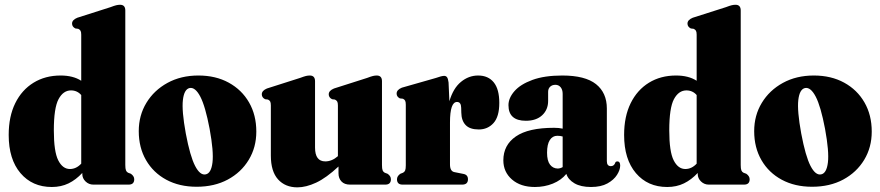

<svg xmlns="http://www.w3.org/2000/svg" viewBox="-20 -775 3695 806"><path d="M16.5 -208.5Q16.5 -286 44 -341.8Q71.5 -397.5 120.8 -427.8Q170 -458 234.5 -458Q287 -458 321 -436V-629.5Q321 -641 318 -646Q315 -651 308.5 -654L296.5 -655.5Q282.5 -662.5 282.5 -676Q282.5 -691.5 304.5 -700.5L444 -745Q459.5 -751 468 -753Q476.5 -755 484 -755Q506 -755 506 -731V-82.5Q506 -66.5 508.8 -59.8Q511.5 -53 517.5 -50L529.5 -45.5Q543.5 -35.5 543.5 -22.5Q543.5 0 520 0H372Q353 0 339.2 -13.2Q325.5 -26.5 325.5 -44.5V-49Q299 -20.5 267.8 -5.2Q236.5 10 197.5 10Q115.5 10 66 -48.2Q16.5 -106.5 16.5 -208.5ZM206 -227.5Q206 -138.5 224.5 -102Q243 -65.5 273.5 -65.5Q300 -65.5 321 -88V-376Q304 -395.5 278 -395.5Q245.5 -395.5 225.8 -358.8Q206 -322 206 -227.5Z M813 -458Q885.5 -458 940.2 -428Q995 -398 1025.5 -345Q1056 -292 1056 -222.5Q1056 -156.5 1024.2 -104Q992.5 -51.5 936.2 -21.2Q880 9 805.5 9Q733 9 678.2 -20.5Q623.5 -50 593 -102.8Q562.5 -155.5 562.5 -224.5Q562.5 -290.5 594.5 -343.2Q626.5 -396 683 -427Q739.5 -458 813 -458ZM843.5 -43Q866.5 -47.5 872 -93Q877.5 -138.5 860 -234Q842 -329 820.8 -369.5Q799.5 -410 776 -405.5Q753 -400.5 747.8 -355.2Q742.5 -310 760 -214.5Q778 -119 799 -78.5Q820 -38 843.5 -43Z M1117 -122V-332.5Q1117 -344 1114.2 -349Q1111.5 -354 1105 -357L1093 -358.5Q1079 -365.5 1079 -379Q1079 -394.5 1100.5 -403.5L1240 -448Q1256 -454 1264.2 -456Q1272.5 -458 1280.5 -458Q1302.5 -458 1302.5 -434V-155.5Q1302.5 -97.5 1345.5 -97.5Q1373.5 -97.5 1398.5 -119.5V-332.5Q1398.5 -344 1395.5 -349Q1392.5 -354 1386 -357L1374 -358.5Q1360 -365.5 1360 -379Q1360 -394.5 1382 -403.5L1521.5 -448Q1537 -454 1545.5 -456Q1554 -458 1561.5 -458Q1583.5 -458 1583.5 -434V-82.5Q1583.5 -66.5 1586.2 -59.8Q1589 -53 1595 -50L1607 -45.5Q1621 -36 1621 -22.5Q1621 0 1597.5 0H1449.5Q1426 0 1413.5 -13.2Q1401 -26.5 1401 -47V-76Q1349.5 -28 1307 -8.2Q1264.5 11.5 1228.5 11.5Q1177.5 11.5 1147.2 -22Q1117 -55.5 1117 -122Z M1863 -429 1866.5 -350Q1882.5 -404.5 1915 -431.2Q1947.5 -458 1987 -458Q2029.5 -458 2052.8 -429.2Q2076 -400.5 2076 -343Q2076 -285.5 2051.8 -258.5Q2027.5 -231.5 1990 -231.5Q1952.5 -231.5 1934.8 -250Q1917 -268.5 1916.5 -302.5L1916 -322.5Q1915.5 -347 1898.5 -347Q1869 -347 1869 -261V-85Q1869 -56 1887.5 -52.5L1925 -45Q1944.5 -41.5 1944.5 -22.5Q1944.5 0 1920 0H1670Q1646.5 0 1646.5 -22.5Q1646.5 -35.5 1660.5 -45.5L1672 -50Q1678 -53 1680.8 -59.5Q1683.5 -66 1683.5 -81V-335Q1683.5 -347 1680.8 -352.2Q1678 -357.5 1671.5 -360.5L1658.5 -362Q1645 -369 1645 -382Q1645 -398 1667 -407L1809 -447.5Q1834 -456.5 1844.5 -456.5Q1852.5 -456.5 1856.8 -450.5Q1861 -444.5 1863 -429Z M2093 -102Q2093 -166 2145.5 -202.2Q2198 -238.5 2306 -238.5Q2326.5 -238.5 2342 -235V-381Q2342 -398.5 2333.5 -408.8Q2325 -419 2311.5 -419Q2298 -419 2289.5 -411Q2281 -403 2281 -389.5V-351.5Q2281 -314.5 2256 -291.2Q2231 -268 2187.5 -268Q2114.5 -268 2114.5 -333.5Q2114.5 -363.5 2139.5 -392.2Q2164.5 -421 2215 -439.5Q2265.5 -458 2340.5 -458Q2436.5 -458 2482 -421.8Q2527.5 -385.5 2527.5 -319.5V-98.5Q2527.5 -77.5 2544.5 -77.5Q2558.5 -77.5 2563.5 -93.5Q2566 -97.5 2571.5 -97.5Q2583.5 -97.5 2583.5 -80Q2583.5 -62 2570.2 -41Q2557 -20 2530 -5Q2503 10 2461 10Q2418 10 2391.5 -5.5Q2365 -21 2357.5 -45Q2336 -18.5 2300.8 -4.2Q2265.5 10 2225.5 10Q2165.5 10 2129.2 -21.5Q2093 -53 2093 -102ZM2276.5 -134Q2276.5 -100 2288.8 -84Q2301 -68 2321 -67.5Q2331.5 -67.5 2342 -73.5V-202Q2332.5 -205 2319.5 -205Q2299.5 -205 2288 -187Q2276.5 -169 2276.5 -134Z M2600 -208.5Q2600 -286 2627.5 -341.8Q2655 -397.5 2704.2 -427.8Q2753.5 -458 2818 -458Q2870.5 -458 2904.5 -436V-629.5Q2904.5 -641 2901.5 -646Q2898.5 -651 2892 -654L2880 -655.5Q2866 -662.5 2866 -676Q2866 -691.5 2888 -700.5L3027.5 -745Q3043 -751 3051.5 -753Q3060 -755 3067.5 -755Q3089.5 -755 3089.5 -731V-82.5Q3089.5 -66.5 3092.2 -59.8Q3095 -53 3101 -50L3113 -45.5Q3127 -35.5 3127 -22.5Q3127 0 3103.5 0H2955.5Q2936.5 0 2922.8 -13.2Q2909 -26.5 2909 -44.5V-49Q2882.5 -20.5 2851.2 -5.2Q2820 10 2781 10Q2699 10 2649.5 -48.2Q2600 -106.5 2600 -208.5ZM2789.5 -227.5Q2789.5 -138.5 2808 -102Q2826.5 -65.5 2857 -65.5Q2883.5 -65.5 2904.5 -88V-376Q2887.5 -395.5 2861.5 -395.5Q2829 -395.5 2809.2 -358.8Q2789.5 -322 2789.5 -227.5Z M3396.5 -458Q3469 -458 3523.8 -428Q3578.5 -398 3609 -345Q3639.5 -292 3639.5 -222.5Q3639.5 -156.5 3607.8 -104Q3576 -51.5 3519.8 -21.2Q3463.5 9 3389 9Q3316.5 9 3261.8 -20.5Q3207 -50 3176.5 -102.8Q3146 -155.5 3146 -224.5Q3146 -290.5 3178 -343.2Q3210 -396 3266.5 -427Q3323 -458 3396.5 -458ZM3427 -43Q3450 -47.5 3455.5 -93Q3461 -138.5 3443.5 -234Q3425.5 -329 3404.2 -369.5Q3383 -410 3359.5 -405.5Q3336.5 -400.5 3331.2 -355.2Q3326 -310 3343.5 -214.5Q3361.5 -119 3382.5 -78.5Q3403.5 -38 3427 -43Z"/></svg>

Font: Fraunces 144pt S050 Black
Style: Regular
Weight: 900
Version: Version 1.000; ttfautohint (v1.8.3)